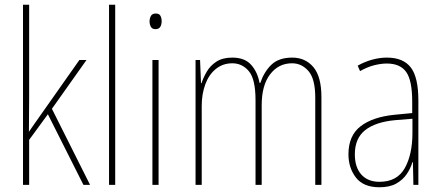

<svg xmlns="http://www.w3.org/2000/svg" viewBox="-20 -780 1859 810"><path d="M103 -368Q103 -329 102.5 -295.5Q102 -262 102 -224Q114 -241 122 -253Q130 -265 141 -280L315 -527H345L199 -321L360 0H332L182 -298L103 -190V0H77V-760H103Z M466 0H440V-760H466Z M637 -723Q652 -723 657 -713Q662 -703 662 -691Q662 -676 656 -666.5Q650 -657 636 -657Q622 -657 616.5 -667Q611 -677 611 -690Q611 -702 616.5 -712.5Q622 -723 637 -723ZM649 -527V0H623V-527Z M1213 -537Q1268 -537 1302 -497Q1336 -457 1336 -370V0H1310V-368Q1310 -447 1281.5 -480Q1253 -513 1212 -513Q1155 -513 1119.5 -466.5Q1084 -420 1084 -336V0H1058V-357Q1058 -446 1030 -479.5Q1002 -513 960 -513Q920 -513 890.5 -489Q861 -465 846 -424Q831 -383 831 -333V0H805V-527H824L828 -429H830Q838 -453 852.5 -478Q867 -503 893 -520Q919 -537 960 -537Q1013 -537 1040 -506Q1067 -475 1075 -430H1078Q1094 -477 1125 -507Q1156 -537 1213 -537Z M1612 -537Q1681 -537 1713 -495.5Q1745 -454 1745 -356V0H1724L1722 -96H1720Q1712 -69 1695.5 -45Q1679 -21 1651.5 -5.5Q1624 10 1581 10Q1513 10 1481.5 -31Q1450 -72 1450 -129Q1450 -208 1501.5 -247.5Q1553 -287 1646 -296L1719 -303V-351Q1719 -441 1693.5 -476.5Q1668 -512 1612 -512Q1588 -512 1559.5 -505Q1531 -498 1499 -480L1489 -503Q1517 -519 1549 -528Q1581 -537 1612 -537ZM1646 -273Q1563 -265 1520 -230.5Q1477 -196 1477 -129Q1477 -74 1504.5 -43.5Q1532 -13 1581 -13Q1655 -13 1687.5 -70.5Q1720 -128 1720 -220V-279Z"/></svg>

Font: Noto Sans Khmer Condensed Thin
Style: Regular
Weight: 100
Width: 3
Designer: Danh Hong and the Monotype Design Team
Foundry: Monotype Imaging Inc.
Version: Version 2.004; ttfautohint (v1.8.4.7-5d5b)